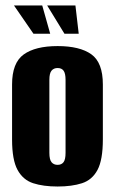

<svg xmlns="http://www.w3.org/2000/svg" viewBox="-20 -672 419 700"><path d="M190 8Q138 8 101 -4Q64 -16 44 -52.5Q24 -89 24 -163V-364Q24 -443 66.5 -473.5Q109 -504 190 -504Q271 -504 313 -474Q355 -444 355 -364V-164Q355 -89 335.5 -52.5Q316 -16 279 -4Q242 8 190 8ZM190 -71Q204 -71 211.5 -80.5Q219 -90 219 -115V-381Q219 -404 212 -414Q205 -424 190 -424Q176 -424 168 -414.5Q160 -405 160 -381V-115Q160 -90 168 -80.5Q176 -71 190 -71ZM267 -549H215L152 -652H255ZM163 -549H102L31 -652H134Z"/></svg>

Font: Alumni Sans ExtraBold
Style: Regular
Weight: 800
Designer: Robert E. Leuschke
Foundry: Robert E. Leuschke
Version: Version 1.018